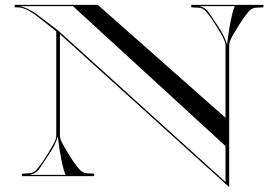

<svg xmlns="http://www.w3.org/2000/svg" viewBox="-20 -720 1117 785"><path d="M40 -690V-700H380L902 -238.5V-532.5Q902 -545 896.5 -557Q891.5 -568.5 882 -584.5Q872.5 -600.5 863 -615.8Q853.5 -631 848 -639Q834 -659.5 821.5 -673.8Q809 -688 791.5 -688.5L762 -690V-700H1057V-690L1027.5 -688.5Q1010 -688 997.5 -673.8Q985 -659.5 971 -639Q965.5 -631 956 -615.8Q946.5 -600.5 937 -584.5Q927.5 -568.5 922.5 -557Q917 -545 917 -532.5V45L225 -580.5V-167.5Q225 -155 230.5 -143Q235.5 -132 245 -115.8Q254.5 -99.5 264 -84.2Q273.5 -69 279 -61Q293 -41 305.5 -26.8Q318 -12.5 335.5 -11.5L365 -10V0H70V-10L99.5 -11.5Q117 -12.5 129.5 -26.8Q142 -41 156 -61Q161.5 -69 171 -84.2Q180.5 -99.5 190 -115.8Q199.5 -132 204.5 -143Q210 -155 210 -167.5V-592L136 -650.5Q122 -662 98 -676Q74 -690 50 -690ZM902 24V-123L278 -695H58Q72 -694 95.5 -682.5Q119 -671 136.5 -657Q148 -648 165.5 -635Q183 -622 200.2 -608.8Q217.5 -595.5 228.5 -585.5ZM908.5 -537.5Q911.5 -566 916.5 -597.2Q921.5 -628.5 927.5 -654.8Q933.5 -681 940 -695H794.5Q819.5 -689.5 832 -671Q844.5 -652.5 868.5 -617Q885 -592.5 894.8 -572.8Q904.5 -553 908.5 -537.5ZM216.5 -162.5Q212.5 -147 202.8 -127.2Q193 -107.5 176.5 -83Q152.5 -47.5 140 -29Q127.5 -10.5 102.5 -5H248Q241.5 -19 235.5 -45.2Q229.5 -71.5 224.5 -102.8Q219.5 -134 216.5 -162.5Z"/></svg>

Font: Engraving Unshaded CC
Style: Bold
Weight: 700
Designer: indestructible type*
Foundry: Cowboy Collective
Version: Version 1.000